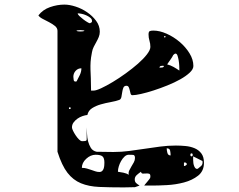

<svg xmlns="http://www.w3.org/2000/svg" viewBox="-20 -787 1040 835"><path d="M357 -233Q358 -221 358.5 -204.5Q359 -188 363 -172.5Q367 -157 375 -144Q383 -131 400 -127L473 -126Q508 -126 542 -130.5Q576 -135 609.5 -140Q643 -145 676.5 -149.5Q710 -154 745 -154Q765 -154 786.5 -152Q808 -150 826 -142.5Q844 -135 855.5 -120Q867 -105 867 -79Q867 -43 841.5 -23Q816 -3 780 6.5Q744 16 706 18Q668 20 643 20H607Q608 18 612 13.5Q616 9 620.5 3.5Q625 -2 628.5 -6.5Q632 -11 633 -13Q633 -14 633.5 -16Q634 -18 634 -20Q634 -30 628.5 -31.5Q623 -33 615.5 -32.5Q608 -32 601.5 -32Q595 -32 593 -40Q584 -34 575 -26Q566 -18 566 -7Q566 3 571.5 8.5Q577 14 587 20L567 27L518 28Q457 28 411.5 26Q366 24 332 10Q298 -4 273.5 -35.5Q249 -67 230 -127V-653Q230 -665 219 -674Q208 -683 193.5 -690.5Q179 -698 165.5 -705Q152 -712 147 -720Q166 -745 197.5 -756Q229 -767 260 -767Q282 -767 308.5 -758.5Q335 -750 358.5 -734Q382 -718 398 -696.5Q414 -675 414 -649Q414 -637 409.5 -626Q405 -615 399 -604.5Q393 -594 387.5 -583Q382 -572 380 -560Q375 -535 374 -518Q373 -501 373.5 -484Q374 -467 375 -446.5Q376 -426 376 -393H387Q398 -393 420.5 -403.5Q443 -414 470.5 -430.5Q498 -447 527 -468Q556 -489 580 -510Q604 -531 619 -550.5Q634 -570 634 -583Q634 -597 630 -610Q626 -623 626 -637Q626 -649 631 -651.5Q636 -654 647 -654Q674 -654 704.5 -640.5Q735 -627 761 -605Q787 -583 804 -555.5Q821 -528 821 -500Q821 -486 805 -471Q789 -456 764 -442Q739 -428 708 -415.5Q677 -403 647.5 -393.5Q618 -384 593.5 -378.5Q569 -373 556 -373Q550 -373 548 -379.5Q546 -386 544.5 -393.5Q543 -401 540 -407.5Q537 -414 530 -414Q520 -414 516.5 -405.5Q513 -397 511.5 -386Q510 -375 508 -365.5Q506 -356 500 -353Q484 -347 461.5 -343Q439 -339 418 -333Q397 -327 380.5 -316.5Q364 -306 360 -287Q350 -286 338.5 -282Q327 -278 317 -271Q307 -264 300 -254.5Q293 -245 293 -233Q293 -228 297.5 -218.5Q302 -209 309 -198.5Q316 -188 323.5 -180.5Q331 -173 337 -173Q339 -173 348 -173.5Q357 -174 357 -180ZM380 -697Q380 -704 372.5 -710Q365 -716 355 -720.5Q345 -725 334.5 -727Q324 -729 318 -729Q318 -724 325.5 -717Q333 -710 342 -703Q351 -696 359.5 -691Q368 -686 370 -686Q373 -686 373 -687Q379 -689 380 -693ZM347 -653Q348 -654 342.5 -655Q337 -656 330 -656Q323 -656 317 -655Q311 -654 313 -653Q317 -650 330 -650Q343 -650 347 -653ZM700 -627Q701 -630 697 -630Q693 -630 693 -627Q694 -624 696.5 -624Q699 -624 700 -627ZM760 -487Q760 -491 759.5 -502Q759 -513 757 -524.5Q755 -536 752 -545Q749 -554 743 -554Q741 -554 740 -553Q739 -553 736.5 -550.5Q734 -548 733 -547Q732 -544 728.5 -538.5Q725 -533 720.5 -526.5Q716 -520 712 -514.5Q708 -509 707 -507Q722 -503 734.5 -496Q747 -489 760 -480ZM680 -493Q684 -493 688 -494Q692 -495 693 -500Q691 -501 687 -501Q682 -501 678.5 -500Q675 -499 673 -493ZM334 -490Q319 -490 309 -479Q299 -468 299 -453Q299 -448 300.5 -439Q302 -430 313 -433Q320 -446 327 -460.5Q334 -475 334 -490ZM287 -320H280V-313H287ZM722 -111Q722 -121 720 -131.5Q718 -142 705 -142Q705 -133 708 -122Q711 -111 722 -111ZM813 -107Q818 -107 818 -113.5Q818 -120 813 -120Q808 -120 808 -113.5Q808 -107 813 -107ZM493 -40Q502 -39 516.5 -36Q531 -33 540 -27Q538 -37 542 -45.5Q546 -54 551.5 -63Q557 -72 562 -81Q567 -90 567 -100Q567 -113 558.5 -113.5Q550 -114 540 -114Q530 -114 521.5 -106Q513 -98 506.5 -86.5Q500 -75 496.5 -63Q493 -51 493 -43ZM434 -80Q434 -100 425.5 -107Q417 -114 396 -114Q374 -114 355 -96.5Q336 -79 336 -57Q348 -57 358 -54Q368 -51 377 -48Q386 -45 394.5 -42Q403 -39 413 -39Q420 -39 424.5 -43.5Q429 -48 431 -54.5Q433 -61 433.5 -68Q434 -75 434 -80ZM840 -53Q848 -59 854.5 -65Q861 -71 861 -81Q861 -86 860 -87L820 -107V-100Q820 -98 820 -91.5Q820 -85 821 -77.5Q822 -70 825 -63Q828 -56 833 -53ZM780 -65Q788 -65 793 -73Q791 -79 787 -80H780Z"/></svg>

Font: Genkaimincho
Style: Regular
Weight: 800
Designer: Dr. Ken Lunde (project architect, glyph set definition & overall production); Masataka HATTORI \u670D \u90E8 \u6B63 \u8C
Foundry: Adobe Systems Incorporated
Version: Version 1.00